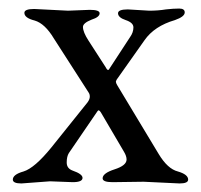

<svg xmlns="http://www.w3.org/2000/svg" viewBox="-20 -425 470 449"><path d="M97 -1 30 4Q10 4 10 -5Q10 -17 35 -24Q61 -32 100 -80L185 -186Q190 -193 190 -199Q190 -205 187 -209L106 -335Q85 -370 61 -377Q37 -383 37 -395Q37 -404 60 -404L139 -400L190 -402Q213 -402 213 -394Q213 -385 194 -379Q174 -371 174 -362Q174 -350 187 -330L227 -268Q232 -258 235 -263L284 -338Q292 -349 292 -361Q292 -372 274 -378Q256 -384 256 -394Q256 -403 279 -403L329 -400Q350 -400 368 -403Q377 -404 384.5 -404.5Q392 -405 399 -405Q412 -405 412 -396Q412 -386 389 -378Q341 -364 318 -331L253 -239Q251 -235 251 -234Q251 -231 254 -226L351 -65Q372 -30 396 -24Q420 -17 420 -5Q420 4 400 4L316 0L243 1Q220 1 220 -8Q220 -20 248 -29Q276 -38 276 -52Q276 -60 270 -70L216 -162Q211 -170 208 -165L141 -67Q136 -59 136 -45Q136 -31 150 -26Q173 -18 173 -9Q173 1 150 1Z"/></svg>

Font: Benne
Style: Regular
Weight: 400
Designer: John-Daniel Harrington
Version: Version 1.001